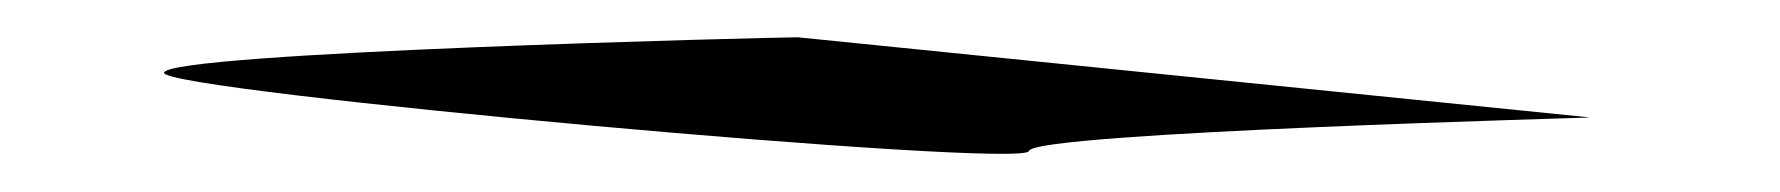

<svg xmlns="http://www.w3.org/2000/svg" viewBox="-20 17 955 103"><path d="M68 56C66 66 530 108 532 98C534 88 840 80 833 80L408 37C396 37 70 45 68 56Z"/></svg>

Font: Ampere
Style: SuExtIta
Weight: 400
Version: Version 1